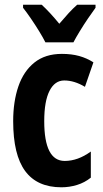

<svg xmlns="http://www.w3.org/2000/svg" viewBox="-20 -786 439 816"><path d="M241 10Q138 10 87 -59Q36 -128 36 -271Q36 -354 58 -418.5Q80 -483 126 -520Q172 -557 243 -557Q284 -557 316.5 -548Q349 -539 377 -521L341 -417Q296 -444 253 -444Q213 -444 190.5 -400Q168 -356 168 -271Q168 -102 255 -102Q311 -102 366 -142V-31Q340 -10 307.5 0Q275 10 241 10ZM173 -606Q163 -626 146.5 -653Q130 -680 111.5 -707Q93 -734 78 -753V-766H157Q191 -735 232 -685Q255 -712 272 -730.5Q289 -749 308 -766H386V-753Q372 -734 354 -707.5Q336 -681 319.5 -654Q303 -627 292 -606Z"/></svg>

Font: Noto Sans Arabic ExtCond
Style: Bold
Weight: 700
Width: 2
Designer: Monotype Design Team, Nadine Chahine, Nizar Qandah and Khaled Hosny
Foundry: Monotype Imaging Inc.
Version: Version 2.012; ttfautohint (v1.8.4.7-5d5b)